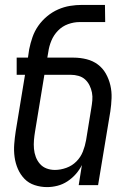

<svg xmlns="http://www.w3.org/2000/svg" viewBox="-20 -755 540 783"><path d="M172 8Q146 8 121.5 0Q97 -8 80 -25.5Q63 -43 53 -66Q43 -89 39.5 -114.5Q36 -140 38 -166.5Q40 -193 44 -219L82 -450H48V-520H94L99 -554Q104 -579 112.5 -603.5Q121 -628 136 -649.5Q151 -671 172 -688.5Q193 -706 217 -716.5Q241 -727 265.5 -731Q290 -735 315 -735H408L409 -665H304Q281 -665 257.5 -656.5Q234 -648 216.5 -630Q199 -612 189.5 -589Q180 -566 177 -543L173 -520H280Q307 -520 333 -513.5Q359 -507 379 -492Q399 -477 411.5 -455Q424 -433 430 -407.5Q436 -382 435 -355Q434 -328 430 -301L380 0H301L314 -82Q304 -62 289 -45Q274 -28 255 -15.5Q236 -3 214.5 2.5Q193 8 172 8ZM204 -62Q227 -62 250.5 -70.5Q274 -79 291.5 -96.5Q309 -114 318 -137Q327 -160 331 -183L352 -312Q355 -329 356.5 -345.5Q358 -362 355 -377.5Q352 -393 345 -407Q338 -421 327 -431Q316 -441 300.5 -445.5Q285 -450 268 -450H161L123 -219Q120 -201 118.5 -183.5Q117 -166 118.5 -148.5Q120 -131 126 -115Q132 -99 143 -86.5Q154 -74 170 -68Q186 -62 204 -62Z"/></svg>

Font: Iosevka Oblique
Style: Regular
Weight: 400
Italic angle: -9°
Monospace: yes
Designer: Belleve Invis
Foundry: Belleve Invis
Version: Version 32.5.0; ttfautohint (v1.8.4)